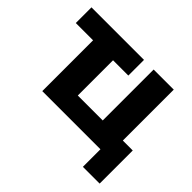

<svg xmlns="http://www.w3.org/2000/svg" viewBox="-144 -689 1013 1013"><g transform="rotate(45 363.0 -182.5)"><path d="M578 131V0H144V-379H15V-496H407V-379H293V-116H479V-496H629V-116H703V131Z"/></g></svg>

Font: Nunito Sans 10pt SemiCondensed ExtraBold
Style: Regular
Weight: 800
Width: 4
Designer: Vernon Adams
Foundry: Vernon Adams
Version: Version 3.101;gftools[0.9.27]